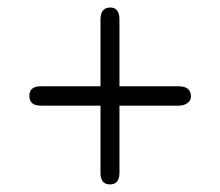

<svg xmlns="http://www.w3.org/2000/svg" viewBox="-20 -482 589 514"><path d="M249 -19.5V-199.2H88.9Q58.6 -199.2 58.6 -225.6Q58.6 -251 88.9 -251H249V-429.7Q249 -461.9 275.4 -461.9Q299.8 -461.9 299.8 -429.7V-251H458Q491.2 -251 491.2 -223.6Q491.2 -212.9 481.9 -206.1Q472.7 -199.2 458 -199.2H299.8V-19.5Q299.8 11.7 274.4 11.7Q249 11.7 249 -19.5Z"/></svg>

Font: Jura
Style: Book
Weight: 400
Version: Version 2.3